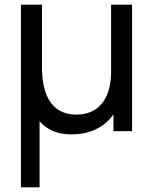

<svg xmlns="http://www.w3.org/2000/svg" viewBox="-20 -560 654 820"><path d="M149 240V-42C180 -6 226 14 284.5 14C361.5 14 425 -15 464.5 -71.5V0H544V-540H454.5V-255.5C454.5 -130.5 395.5 -70.5 306 -70.5C192 -70.5 159.5 -168 159.5 -269.5V-540H69.5V240Z"/></svg>

Font: Hauora Medium
Style: Regular
Weight: 500
Designer: Wayne Shih
Foundry: WCYS
Version: Version 1.001;hotconv 1.0.109;makeotfexe 2.5.65596